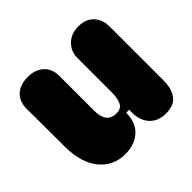

<svg xmlns="http://www.w3.org/2000/svg" viewBox="-134 -670 815 815"><g transform="rotate(-45 274.0 -262.5)"><path d="M187 0Q117 0 73 -53Q29 -106 28 -202L27 -433Q27 -476 53.5 -500.5Q80 -525 126 -525Q170 -525 197 -500.5Q224 -476 224 -433V-224Q224 -149 283 -149Q312 -149 322 -170.5Q332 -192 332 -226V-433Q332 -472 359 -498.5Q386 -525 429 -525Q474 -525 498.5 -498.5Q523 -472 523 -433V-105Q523 -57 501.5 -28.5Q480 0 432 0Q385 0 358.5 -28.5Q332 -57 332 -105V-122H314Q314 -64 279.5 -32Q245 0 187 0Z"/></g></svg>

Font: Bagel Fat One
Style: Regular
Weight: 400
Designer: Kyung-won Kim
Foundry: JAMO
Version: Version 1.000; ttfautohint (v1.8.4.7-5d5b);gftools[0.9.28]